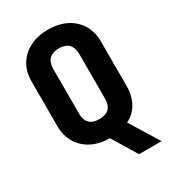

<svg xmlns="http://www.w3.org/2000/svg" viewBox="-217 -856 1034 1151"><g transform="rotate(-30 300.0 -280.0)"><path d="M400 180 297 10Q225 9 172 -18.5Q119 -46 89.5 -95.5Q60 -145 60 -210V-520Q60 -587 90 -636Q120 -685 174 -712.5Q228 -740 300 -740Q372 -740 426 -712.5Q480 -685 510 -635.5Q540 -586 540 -520V-210Q540 -145 512.5 -95.5Q485 -46 433 -20L556 180ZM300 -121Q347 -121 368.5 -144Q390 -167 390 -210V-520Q390 -564 367 -587Q344 -610 300 -610Q257 -610 233.5 -587Q210 -564 210 -520V-210Q210 -167 232 -144Q254 -121 300 -121Z"/></g></svg>

Font: JetBrains Mono NL ExtraBold
Style: Regular
Weight: 800
Designer: Philipp Nurullin, Konstantin Bulenkov
Foundry: JetBrains
Version: Version 2.304; ttfautohint (v1.8.4.7-5d5b)